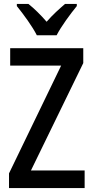

<svg xmlns="http://www.w3.org/2000/svg" viewBox="-20 -960 475 980"><path d="M168 -780H269C292 -825 340 -890 372 -929V-940H312C280 -912 252 -888 218 -849C188 -884 153 -918 125 -940H66V-929C100 -887 146 -824 168 -780ZM412 0V-90H138L405 -638V-714H32V-625H292L26 -75V0Z"/></svg>

Font: Noto Sans Sinhala UI Condensed Medium
Style: Regular
Weight: 500
Width: 3
Designer: Jelle Bosma - Monotype Design Team
Foundry: Monotype Imaging Inc.
Version: Version 2.006